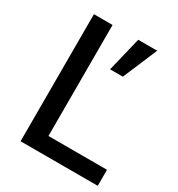

<svg xmlns="http://www.w3.org/2000/svg" viewBox="-179 -876 921 993"><g transform="rotate(30 281.0 -379.5)"><path d="M91.8 0V-758.8H203.1V-95.7H552.7V0ZM306.6 -553.7 356.4 -758.8H469.7L382.8 -553.7Z"/></g></svg>

Font: Gothic A1 SemiBold
Style: Regular
Weight: 600
Version: Version 2.50